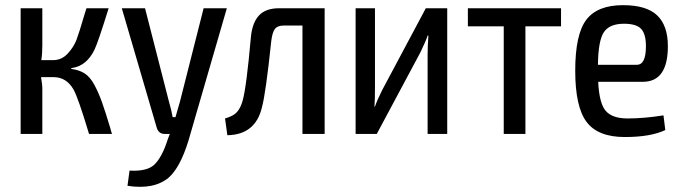

<svg xmlns="http://www.w3.org/2000/svg" viewBox="-20 -519 2646 744"><path d="M256 -255V-252Q287 -248 308 -234.5Q329 -221 345.5 -190.5Q362 -160 375 -123.5Q388 -87 407 -24Q411 -8 414 0H325Q283 -140 265 -172Q238 -219 190 -220H139Q144 -193 144 -173V0H60V-487H144V-342Q144 -310 140 -286H186Q219 -286 242.5 -311.5Q266 -337 276.5 -365Q287 -393 309 -468Q313 -480 315 -487H401Q360 -355 346 -326Q316 -265 262 -256Q259 -255 256 -255Z M859 -487 710 27Q678 130 634 169Q577 217 474 201L482 142Q548 146 577 120Q608 91 630 21L638 0H618Q596 0 588 -22L452 -487H542L635 -124Q645 -90 649 -65H660Q663 -76 669 -96.5Q675 -117 677 -124L769 -487Z M1238 -487V0H1152V-420H1079Q1055 -420 1045 -406.5Q1035 -393 1031 -359Q1010 -158 995 -103Q970 3 861 5L852 -60Q884 -69 898 -84.5Q912 -100 920 -128Q935 -181 952 -373Q957 -430 983 -458.5Q1009 -487 1061 -487Z M1713 0H1637V-308Q1637 -340 1640 -381H1637Q1633 -366 1609 -316L1440 0H1358V-487H1433V-179Q1433 -130 1431 -106H1433Q1441 -130 1461 -170L1630 -487H1713Z M2154 -417H2016V0H1932V-417H1793V-487H2154Z M2412 -60Q2476 -60 2551 -72L2558 -15Q2501 12 2401 12Q2297 12 2253 -46.5Q2209 -105 2209 -245Q2209 -386 2252 -442.5Q2295 -499 2394 -499Q2485 -499 2526.5 -459.5Q2568 -420 2568 -340Q2568 -202 2471 -202H2298Q2302 -118 2327.5 -89Q2353 -60 2412 -60ZM2398 -427Q2341 -427 2319.5 -393.5Q2298 -360 2297 -268H2448Q2483 -268 2483 -340Q2483 -387 2464.5 -407Q2446 -427 2398 -427Z"/></svg>

Font: exo2condensed_r
Style: Regular
Weight: 400
Width: 3
Designer: Natanael Gama
Version: Version 1.001;PS 001.001;hotconv 1.0.70;makeotf.lib2.5.58329